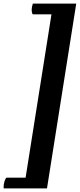

<svg xmlns="http://www.w3.org/2000/svg" viewBox="-86 -798 447 1076"><path d="M341.3 -778 177.3 258H-64.7Q-65.3 257 -65.5 255.2Q-65.8 253.5 -65.8 251.5Q-65.8 236.6 -61.5 220.5Q-57.2 204.3 -49.5 197.5H114.1L50.4 242.2L209.5 -762.2L259.8 -717.5H97.7Q94.4 -722.4 92.9 -728.7Q91.4 -735 91.4 -742.3Q91.4 -750 93.3 -760.1Q95.3 -770.3 98.2 -778Z"/></svg>

Font: Petrona
Style: Italic
Weight: 400
Italic angle: -9°
Designer: Ringo R. Seeber
Foundry: Ringo R. Seeber
Version: Version 2.001; ttfautohint (v1.8.3)